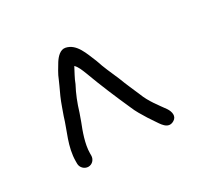

<svg xmlns="http://www.w3.org/2000/svg" viewBox="-90 -775 628 600"><g transform="rotate(-30 223.5 -475.0)"><path d="M106 -328V-336C106 -369 121 -409 131 -434L141 -462C150 -492 161 -520 175 -546C182 -565 191 -579 200 -597C210 -587 215 -573 221 -558C240 -506 265 -447 287 -398C295 -378 306 -361 317 -343L331 -322C341 -308 356 -277 382 -293C397 -302 394 -320 384 -335C367 -359 345 -386 333 -418C323 -442 312 -465 302 -492C288 -525 278 -545 268 -576C253 -611 241 -652 205 -660C187 -664 172 -647 163 -633C155 -620 142 -599 137 -585L129 -567C119 -546 111 -529 103 -506L93 -478C80 -433 55 -389 55 -336V-328C55 -314 67 -302 81 -302C95 -302 106 -314 106 -328ZM141 -462V-461ZM317 -343ZM331 -322ZM333 -418ZM268 -576ZM93 -478Z"/></g></svg>

Font: Blanket
Style: Light
Weight: 300
Foundry: Cannot Into Space Fonts
Version: Version 0.9